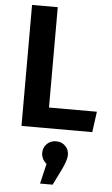

<svg xmlns="http://www.w3.org/2000/svg" viewBox="-65 -734 638 1094"><g transform="rotate(5 254.5 -187.0)"><path d="M220 -692V-118H494L478 0H73V-692ZM278 70Q309 70 330 90.5Q351 111 351 142Q351 170 325 225L279 318H207L234 203Q204 178 204 142Q204 112 225 91Q246 70 278 70Z"/></g></svg>

Font: FiraGO SemiBold
Style: Regular
Weight: 600
Designer: bBox Type
Foundry: bBox Type GmbH
Version: Version 1.001;PS 001.001;hotconv 1.0.88;makeotf.lib2.5.64775